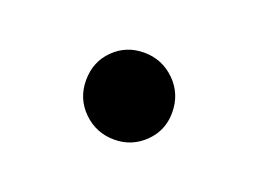

<svg xmlns="http://www.w3.org/2000/svg" viewBox="-39 -187 374 277"><g transform="rotate(20 147.5 -48.5)"><path d="M148.4 18.1Q120.6 18.1 100.8 -1.2Q81.1 -20.5 81.1 -48.8Q81.1 -77.1 100.1 -95.9Q119.1 -114.7 146.5 -114.7Q174.3 -114.7 194.1 -95.2Q213.9 -75.7 213.9 -46.9Q213.9 -19.5 194.6 -0.7Q175.3 18.1 148.4 18.1Z"/></g></svg>

Font: Elstob 10pt Medium
Style: Regular
Weight: 500
Designer: Peter S. Baker
Version: Version 1.015